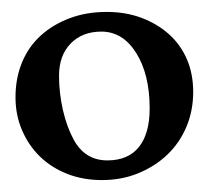

<svg xmlns="http://www.w3.org/2000/svg" viewBox="-20 -696 350 322"><path d="M159 -676Q191 -676 217.5 -666Q244 -656 263.5 -638.5Q283 -621 293.5 -596.5Q304 -572 304 -542Q304 -510 292.5 -483Q281 -456 260.5 -436.5Q240 -417 212 -405.5Q184 -394 151 -394Q119 -394 92.5 -404.5Q66 -415 47 -433.5Q28 -452 17 -477.5Q6 -503 6 -533Q6 -565 17 -591.5Q28 -618 48.5 -636.5Q69 -655 97 -665.5Q125 -676 159 -676ZM150 -643Q118 -643 98.5 -623Q79 -603 79 -569Q79 -540 85.5 -511.5Q92 -483 104 -461Q123 -427 160 -427Q195 -427 213 -449.5Q231 -472 231 -514Q231 -571 208.5 -607Q186 -643 150 -643Z"/></svg>

Font: Klingon pIqaD HaSta
Style: Regular
Weight: 400
Width: 0
Designer: Mike Neff (qa'vaj)
Foundry: Mike Neff and Michael Everson
Version: Version 2.003